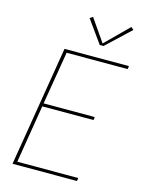

<svg xmlns="http://www.w3.org/2000/svg" viewBox="-139 -1048 878 1134"><g transform="rotate(15 300.0 -481.0)"><path d="M51 0 172 -735H566L563 -716H190L136 -392H449L446 -373H133L75 -19H448L445 0ZM367 -811 268 -949 286 -961 381 -824 520 -962 536 -948 390 -811Z"/></g></svg>

Font: Iosevka SS04 Thin Extended
Style: Italic
Weight: 100
Width: 7
Italic angle: -9°
Monospace: yes
Designer: Belleve Invis
Foundry: Belleve Invis
Version: Version 19.0.0; ttfautohint (v1.8.4)